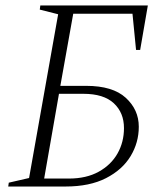

<svg xmlns="http://www.w3.org/2000/svg" viewBox="-20 -680 599 700"><path d="M127 -660H519L491 -498H476L463 -630H247L200 -367H294Q391 -367 438.5 -323.5Q486 -280 486 -218Q486 -160 456 -110.5Q426 -61 366.5 -30.5Q307 0 219 0H10L12 -14L86 -31L192 -628L125 -645ZM141 -29H231Q295 -29 340 -54Q385 -79 408.5 -120.5Q432 -162 432 -213Q432 -269 395 -303.5Q358 -338 284 -338H195Z"/></svg>

Font: Spectral SC ExtraLight
Style: Italic
Weight: 275
Italic angle: -10°
Designer: Jean-Baptiste Levee
Foundry: Production Type
Version: Version 2.001